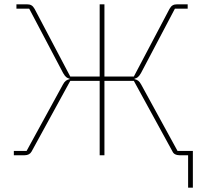

<svg xmlns="http://www.w3.org/2000/svg" viewBox="-20 -718 954 888"><path d="M850 0H810C794 0 783 -6 778 -17L599 -344H463V0H441V-344H305L126 -17C120 -6 109 0 94 0H44V-20H103L271 -327C280 -344 289 -349 302 -352V-354C290 -357 283 -361 272 -380L115 -678H56V-698H105C121 -698 131 -693 140 -677L305 -364H441V-698H463V-364H599L764 -677C773 -693 783 -698 799 -698H848V-678H789L632 -380C621 -361 614 -357 602 -354V-352C615 -349 624 -344 633 -327L801 -20H872V150H850Z"/></svg>

Font: Plexus Sans Thin
Style: Regular
Weight: 250
Version: Version 2.001;PS 002.001;hotconv 1.0.70;makeotf.lib2.5.58329